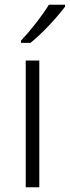

<svg xmlns="http://www.w3.org/2000/svg" viewBox="-20 -786 293 806"><path d="M253 -758V-766H185C159 -722 105 -654 68 -615V-606H108C158 -646 223 -717 253 -758ZM145 0V-532H88V0Z"/></svg>

Font: Noto Sans Malayalam Light
Style: Regular
Weight: 300
Designer: Jelle Bosma - Monotype Design Team
Foundry: Monotype Imaging Inc.
Version: Version 2.104